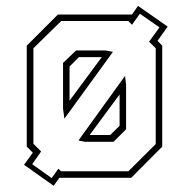

<svg xmlns="http://www.w3.org/2000/svg" viewBox="-20 -588 634 635"><path d="M157.5 26.5 59.5 -43 88.5 -83 68.5 -103V-437L171.5 -540H416.5L436.5 -568.5L534.5 -500L501 -453L516.5 -437V-103L414 0H176.5L174.5 2.5ZM151 1 173 -30 182 -21.5H404.5L495 -111.5V-428.5L473 -450L507.5 -497.5L442.5 -542.5L416.5 -506L404.5 -518.5H182.5L90.5 -428.5V-112.5L116 -87L86.5 -45ZM193 -195.5 188.5 -228.5V-380L231.5 -421H329.5L353.5 -416.5ZM210 -255 316.5 -399H241L210 -368ZM261 -119 239.5 -123.5 393.5 -337 397 -307V-160.5L355.5 -119ZM276.5 -141.5H344.5L375.5 -172V-275.5Z"/></svg>

Font: Tourney Expanded ExtraLight
Style: Regular
Weight: 200
Width: 7
Designer: Tyler Finck
Foundry: Etcetera Type Co
Version: Version 1.010; ttfautohint (v1.8.3)